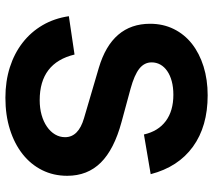

<svg xmlns="http://www.w3.org/2000/svg" viewBox="-59 -715 789 711"><g transform="rotate(90 335.5 -359.5)"><path d="M342 15Q281 15 229.2 -1.5Q177.5 -18 138 -48.8Q98.5 -79.5 73.2 -122.8Q48 -166 40 -220L182 -241Q213 -112 351 -112Q380.5 -112 405.5 -119Q430.5 -126 449 -138.8Q467.5 -151.5 477.8 -168.8Q488 -186 488 -206Q488 -255.5 418 -276L231 -331Q68 -379.5 68 -521Q68 -569 87.5 -608.5Q107 -648 142.2 -675.8Q177.5 -703.5 226.2 -718.8Q275 -734 333 -734Q448 -734 523.2 -679.5Q598.5 -625 625 -523L478 -498Q466 -551 428.2 -579Q390.5 -607 331 -607Q303 -607 280.8 -601Q258.5 -595 243 -584.2Q227.5 -573.5 219.2 -558.8Q211 -544 211 -526.5Q211 -499.5 234.2 -481Q257.5 -462.5 308.5 -448.5L432 -415Q533.5 -387.5 582.2 -338.2Q631 -289 631 -214Q631 -163 610 -121Q589 -79 550.8 -48.8Q512.5 -18.5 459.5 -1.8Q406.5 15 342 15Z"/></g></svg>

Font: Vela Sans ExtBd
Style: Regular
Weight: 800
Designer: Principal design: Mikhail Sharanda - project Manrope.
Design modification: Ravid Balaliev
Foundry: Mikhail Sharanda
Version: Version 1.001